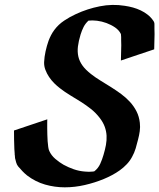

<svg xmlns="http://www.w3.org/2000/svg" viewBox="-20 -759 662 797"><path d="M176.3 -263.7Q176.3 -258.8 176 -249Q175.8 -239.3 176 -226.6Q176.3 -213.9 176.5 -200Q176.8 -186 177.7 -173.1Q178.7 -160.2 180.2 -149.2Q181.6 -138.2 184.6 -132.3Q192.9 -113.8 209.7 -99.4Q226.6 -85 243.7 -75.2Q264.2 -64 286.1 -56.4Q308.1 -48.8 331.5 -46.9Q341.3 -45.9 349.1 -45.9Q356.9 -45.9 365.7 -46.9L371.6 -47.9Q387.7 -60.5 396 -78.9Q404.3 -97.2 409.7 -116.2Q416 -137.2 419.7 -157Q423.3 -176.8 422.4 -195.6Q421.4 -214.4 414.8 -232.7Q408.2 -251 394 -269.5Q377.9 -290.5 357.9 -306.4Q337.9 -322.3 315.9 -336.2Q293.9 -350.1 271.7 -363.3Q249.5 -376.5 229 -392.6Q216.8 -401.9 204.8 -413.8Q192.9 -425.8 183.6 -439.7Q174.3 -453.6 168.5 -469Q162.6 -484.4 163.1 -501Q164.1 -522.9 169.2 -546.1Q174.3 -569.3 181.6 -589.8Q186 -601.6 192.1 -613.3Q198.2 -625 205.6 -634.8Q222.2 -657.2 246.3 -673.3Q270.5 -689.5 295.4 -700.7Q342.8 -722.7 394.5 -732.9Q446.3 -743.2 498 -734.9Q515.1 -732.4 532 -727.8Q548.8 -723.1 564.2 -715.8Q579.6 -708.5 593 -698Q606.4 -687.5 616.7 -672.4Q621.6 -665.5 621.1 -656.5Q620.6 -647.5 621.1 -639.2Q622.1 -617.7 621.1 -596.7Q620.1 -575.7 620.1 -554.2Q585.4 -543 551.3 -531.2Q517.1 -519.5 481.9 -507.8Q481.9 -529.3 482.9 -550.3Q483.9 -571.3 482.9 -592.8Q482.9 -599.6 482.9 -605.5Q482.9 -611.3 481.9 -617.7Q474.1 -633.8 457.8 -645Q441.4 -656.2 422.1 -663.3Q402.8 -670.4 382.8 -672.9Q362.8 -675.3 347.2 -673.3Q334.5 -661.6 327.1 -647.2Q319.8 -632.8 314.5 -615.7Q306.2 -588.4 303.5 -566.2Q300.8 -543.9 305.2 -524.4Q309.6 -504.9 322.3 -487.1Q335 -469.2 358.4 -451.2Q376.5 -437 397.7 -424.1Q418.9 -411.1 440.7 -397.5Q462.4 -383.8 482.7 -368.9Q502.9 -354 519.3 -336.2Q535.6 -318.4 546.6 -296.9Q557.6 -275.4 560.5 -249Q562.5 -231.9 560.1 -214.4Q557.6 -196.8 553.2 -180.2Q548.8 -161.6 543.2 -143.1Q537.6 -124.5 528.3 -107.9Q519.5 -91.3 506.3 -77.4Q493.2 -63.5 477.5 -52.2Q461.9 -41 444.8 -32Q427.7 -22.9 411.1 -16.1Q373.5 -0.5 332 9Q290.5 18.6 248.8 18.6Q207 18.6 167 7.1Q127 -4.4 92.3 -30.8Q81.1 -40 73 -48.6Q64.9 -57.1 55.2 -68.4Q49.8 -75.2 47.1 -84.7Q44.4 -94.2 42.5 -102.5Q42 -105.5 42 -108.9Q42 -112.3 41.5 -114.7Q41.5 -115.2 41.3 -115.7Q41 -116.2 41 -117.2V-118.7V-121.1L39.6 -140.1Q38.1 -178.7 38.1 -217.3ZM385.7 -51.8Q385.3 -51.8 385.3 -51.3Q386.2 -51.8 385.7 -51.8Z"/></svg>

Font: Autopia Bold Italic
Style: Bold Italic
Weight: 700
Italic angle: -104°
Designer: Antoine Gelgon
Foundry: Antoine Gelgon
Version: V.1.0